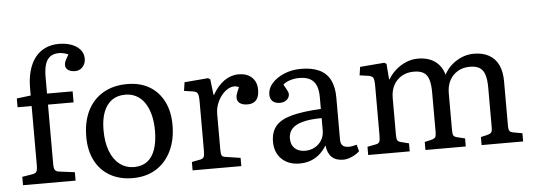

<svg xmlns="http://www.w3.org/2000/svg" viewBox="-51 -930 3026 1091"><g transform="rotate(-5 1462.0 -384.0)"><path d="M41 0V-47.9L98.1 -57.1Q117.2 -60.1 123 -70.1Q128.9 -80.1 128.9 -107.9V-443.8H48.8V-494.1L128.9 -503.9V-544.9Q128.9 -601.1 141.4 -645Q153.8 -689 177.5 -719.5Q201.2 -750 235.6 -766.1Q270 -782.2 313 -782.2Q355 -782.2 386.5 -770Q418 -757.8 435.5 -736.3Q453.1 -714.8 453.1 -686Q453.1 -658.2 436 -639.2Q418.9 -620.1 393.1 -620.1Q368.2 -620.1 353 -630.6Q337.9 -641.1 337.9 -659.2Q337.9 -670.4 343 -682.1Q348.1 -693.8 362.8 -717.8Q353 -722.7 338.1 -726.3Q323.2 -730 309.1 -730Q279.3 -730 259.8 -716.1Q240.2 -702.1 231.2 -673.6Q222.2 -645 222.2 -599.1V-506.8H368.2V-443.8H222.2V-104Q222.2 -81.1 228.5 -71Q234.9 -61 253.9 -59.1L340.8 -47.9V0Z M666 14.2Q591.8 14.2 536.9 -17.3Q481.9 -48.8 452.4 -106.4Q422.9 -164.1 422.9 -242.2Q422.9 -328.1 453.9 -390.6Q484.9 -453.1 543 -487.1Q601.1 -521 680.2 -521Q753.4 -521 806.2 -490Q858.9 -459 887.9 -402.1Q917 -345.2 917 -267.1Q917 -182.1 886 -118.7Q855 -55.2 799.1 -20.5Q743.2 14.2 666 14.2ZM680.2 -47.9Q724.1 -47.9 754.2 -70.3Q784.2 -92.8 799.6 -137Q814.9 -181.2 814.9 -243.2Q814.9 -293.9 804.4 -334.5Q793.9 -375 774.4 -403.6Q754.9 -432.1 726.8 -447Q698.7 -461.9 664.1 -461.9Q619.1 -461.9 588.1 -439.9Q557.1 -418 540.5 -376Q523.9 -334 523.9 -272Q523.9 -202.1 543 -152.1Q562 -102.1 597.2 -75Q632.3 -47.9 680.2 -47.9Z M1008.3 0V-47.9L1056.2 -57.1Q1072.3 -60.1 1077.1 -69.6Q1082 -79.1 1082 -105V-384.8Q1082 -419.9 1076.2 -431.9Q1070.3 -443.8 1048.3 -446.8L999 -454.1L1006.3 -502.9L1141.1 -514.2L1153.3 -506.8L1164.1 -417H1167Q1195.8 -467.8 1233.9 -494.4Q1272 -521 1315.9 -521Q1362.8 -521 1390.9 -495.1Q1418.9 -469.2 1418.9 -424.8Q1418.9 -398.9 1411.6 -381.3Q1404.3 -363.8 1389.2 -355Q1374 -346.2 1352.1 -346.2Q1324.2 -346.2 1308.6 -357.7Q1293 -369.1 1293 -390.1Q1293 -397.9 1295.2 -406Q1297.4 -414.1 1301.8 -424.6Q1306.2 -435.1 1312 -448.2Q1290 -459.5 1266.1 -451.7Q1242.2 -443.8 1221.7 -422.4Q1201.2 -400.9 1188.2 -370.4Q1175.3 -339.8 1175.3 -306.2V-103Q1175.3 -79.1 1179.7 -70.6Q1184.1 -62 1200.2 -60.1L1286.1 -46.9V0Z M1617.7 14.2Q1554.7 14.2 1516.1 -22.9Q1477.5 -60.1 1477.5 -121.1Q1477.5 -176.3 1505.1 -210.2Q1532.7 -244.1 1595.7 -261.5Q1658.7 -278.8 1764.6 -284.2V-352.1Q1764.6 -393.1 1753.2 -418.9Q1741.7 -444.8 1718.3 -457.5Q1694.8 -470.2 1656.7 -470.2Q1629.9 -470.2 1603.3 -461.7Q1576.7 -453.1 1564.9 -439.9Q1573.7 -424.8 1579.8 -413.8Q1585.9 -402.8 1588.4 -396Q1590.8 -389.2 1590.8 -383.8Q1590.8 -364.7 1575.2 -351.8Q1559.6 -338.9 1536.6 -338.9Q1509.8 -338.9 1494.9 -352.5Q1480 -366.2 1480 -391.1Q1480 -426.3 1506.3 -455.6Q1532.7 -484.9 1576.2 -502.9Q1619.6 -521 1670.9 -521Q1733.9 -521 1775.4 -501.5Q1816.9 -481.9 1837.4 -441.9Q1857.9 -401.9 1857.9 -340.8V-100.1Q1857.9 -78.1 1869.4 -67.1Q1880.9 -56.2 1902.8 -56.2Q1914.1 -56.2 1924.8 -58.1Q1935.5 -60.1 1949.7 -64L1960 -25.9Q1941.9 -8.8 1915.8 2.7Q1889.6 14.2 1867.7 14.2Q1824.7 14.2 1801.3 -8.3Q1777.8 -30.8 1772.9 -75.2Q1753.9 -45.4 1731 -25.6Q1708 -5.9 1679.9 4.2Q1651.9 14.2 1617.7 14.2ZM1655.8 -55.2Q1686.5 -55.2 1711.2 -69.1Q1735.8 -83 1750.2 -106.9Q1764.6 -130.9 1764.6 -161.1V-231.9Q1700.7 -231.9 1658.2 -220.9Q1615.7 -210 1595.2 -188Q1574.7 -166 1574.7 -131.8Q1574.7 -95.7 1596.7 -75.4Q1618.7 -55.2 1655.8 -55.2Z M2009.8 0V-46.9L2057.6 -56.2Q2073.7 -59.1 2078.6 -68.6Q2083.5 -78.1 2083.5 -104V-386.2Q2083.5 -422.4 2077.6 -433.6Q2071.8 -444.8 2049.8 -448.2L2000.5 -455.1L2007.8 -502.9L2146.5 -514.2L2158.7 -506.8L2165.5 -418H2168.5Q2186.5 -448.7 2213.6 -471.9Q2240.7 -495.1 2272.7 -508.1Q2304.7 -521 2337.4 -521Q2396.5 -521 2434.6 -494.4Q2472.7 -467.8 2487.8 -416Q2511.7 -462.9 2558.6 -491.9Q2605.5 -521 2657.7 -521Q2708.5 -521 2744.1 -501Q2779.8 -481 2797.6 -442.9Q2815.4 -404.8 2815.4 -350.1V-96.2Q2815.4 -74.2 2821.5 -66.2Q2827.6 -58.1 2846.7 -55.2L2893.6 -46.9V0H2656.7V-45.9L2692.4 -54.2Q2711.4 -59.1 2717 -66.7Q2722.7 -74.2 2722.7 -96.2V-320.8Q2722.7 -367.7 2713.6 -395.8Q2704.6 -423.8 2684.1 -436.5Q2663.6 -449.2 2628.4 -449.2Q2589.4 -449.2 2559.6 -431.6Q2529.8 -414.1 2513.2 -383.1Q2496.6 -352.1 2496.6 -310.1V-100.1Q2496.6 -77.1 2501 -69.1Q2505.4 -61 2520.5 -57.1L2566.4 -45.9V0H2336.4V-45.9L2372.6 -54.2Q2391.6 -59.1 2397.2 -66.7Q2402.8 -74.2 2402.8 -96.2V-320.8Q2402.8 -368.7 2393.8 -396.7Q2384.8 -424.8 2364.3 -437Q2343.8 -449.2 2308.6 -449.2Q2269.5 -449.2 2239.5 -431.6Q2209.5 -414.1 2193.1 -383.1Q2176.8 -352.1 2176.8 -310.1V-100.1Q2176.8 -77.1 2181.6 -69.1Q2186.5 -61 2201.7 -57.1L2246.6 -45.9V0Z"/></g></svg>

Font: Literata
Style: Regular
Weight: 400
Designer: Latin by Veronika Burian and Jose Scaglione. Greek by Irene Vlachou. Cyrillic by Vera Evstafieva.
Foundry: TypeTogether
Version: Version 3.002